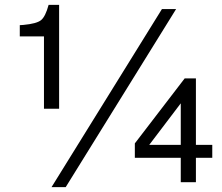

<svg xmlns="http://www.w3.org/2000/svg" viewBox="-20 -746 909 786"><path d="M160 -597H61V-643L76 -644Q130 -649 148 -663.5Q166 -678 179 -726H222V-301H160ZM643 -709H701L249 20H191ZM720 -100H532V-159L736 -425H782V-153H849V-100H782V0H720ZM720 -153V-323L591 -153Z"/></svg>

Font: ColatingCofangSans
Style: Regular
Weight: 400
Foundry: GNU
Version: Version 412.227;June 27, 2022;FontCreator 11.0.0.2412 32-bit